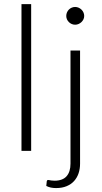

<svg xmlns="http://www.w3.org/2000/svg" viewBox="-20 -748 504 952"><path d="M134.5 -727.5V0H86.5V-727.5ZM377 -497.5V63.5Q377 89.5 369.5 111.5Q362 133.5 347.2 149.8Q332.5 166 310.2 175.2Q288 184.5 258 184.5Q243.5 184.5 232 182Q220.5 179.5 209.5 174L212 150Q213.5 145.5 216 144.8Q218.5 144 222.8 144.8Q227 145.5 233.5 146.8Q240 148 250 148Q290.5 148 310 126Q329.5 104 329.5 63.5V-497.5ZM397.5 -669Q397.5 -660 393.8 -652.2Q390 -644.5 383.8 -638.5Q377.5 -632.5 369.5 -629Q361.5 -625.5 352.5 -625.5Q343.5 -625.5 335.5 -629Q327.5 -632.5 321.5 -638.5Q315.5 -644.5 312 -652.2Q308.5 -660 308.5 -669Q308.5 -678 312 -686.2Q315.5 -694.5 321.5 -700.5Q327.5 -706.5 335.5 -710Q343.5 -713.5 352.5 -713.5Q361.5 -713.5 369.5 -710Q377.5 -706.5 383.8 -700.5Q390 -694.5 393.8 -686.2Q397.5 -678 397.5 -669Z"/></svg>

Font: Lato 2
Style: Regular
Weight: 300
Designer: Lukasz Dziedzic with Adam Twardoch and Botio Nikoltchev
Foundry: tyPoland Lukasz Dziedzic
Version: Version 2.015; 2015-08-06; http://www.latofonts.com/